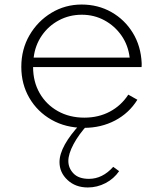

<svg xmlns="http://www.w3.org/2000/svg" viewBox="-20 -548 712 847"><path d="M350.5 16Q426 16 487.8 -16.5Q549.5 -49 586 -108L546 -130.5Q514.5 -82 464.5 -55.5Q414.5 -29 352 -29Q286.5 -29 235.2 -57.8Q184 -86.5 155 -137Q126 -187.5 126 -252H604.5Q605 -257.5 605 -261Q605 -264.5 605 -269.5Q601.5 -345 565.8 -403.2Q530 -461.5 471.2 -494.8Q412.5 -528 340 -528Q267.5 -528 207 -491.5Q146.5 -455 110.2 -392.8Q74 -330.5 74 -253Q74 -177 109.5 -116Q145 -55 207.5 -19.5Q270 16 350.5 16ZM128.5 -294Q135 -348.5 164.5 -391.2Q194 -434 240 -458.5Q286 -483 341 -483Q395.5 -483 441 -458.2Q486.5 -433.5 516 -391Q545.5 -348.5 552 -294ZM367.5 279Q408.5 279 445.5 259.8Q482.5 240.5 505.5 207L479.5 188Q432 241 372.5 241Q327 241 304.2 217.2Q281.5 193.5 281.5 162Q281.5 131 304.5 87.8Q327.5 44.5 369 -0.5H334Q290 46.5 266.2 89.2Q242.5 132 242.5 167Q242.5 213 277.8 246Q313 279 367.5 279Z"/></svg>

Font: Spartan Light
Style: Regular
Weight: 300
Designer: Matt Bailey, Mirko Velimirovic
Foundry: Matt Bailey
Version: Version 1.003; ttfautohint (v1.8.3)